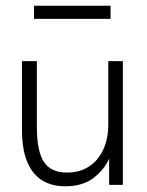

<svg xmlns="http://www.w3.org/2000/svg" viewBox="-20 -647 514 672"><path d="M208 5Q174 5 146.5 -6Q119 -17 99 -40.5Q79 -64 68 -101Q57 -138 57 -191V-433H109V-203Q109 -118 133.5 -80.5Q158 -43 215 -43Q251 -43 278 -56.5Q305 -70 323 -93Q341 -116 350 -146Q359 -176 359 -210V-433H410V0H362V-92Q345 -53 307 -24Q269 5 208 5ZM367 -581H99V-627H367Z"/></svg>

Font: Tilda Sans Light
Style: Regular
Weight: 300
Designer: ParaType Ltd
Foundry: ParaType Ltd
Version: Version 1.009